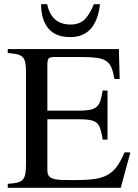

<svg xmlns="http://www.w3.org/2000/svg" viewBox="-20 -896 660 916"><path d="M457 -876Q439 -719 315 -719Q244 -719 210 -761Q176 -803 176 -876H205Q225 -779 317 -779Q357 -779 381.5 -801Q406 -823 428 -876ZM556 0H17V-19Q46 -21 63 -25Q80 -29 89 -39.5Q98 -50 101 -67.5Q104 -85 104 -114V-550Q104 -578 101 -595.5Q98 -613 88.5 -623Q79 -633 62 -637Q45 -641 17 -643V-662H547L551 -519H526Q520 -553 511.5 -573.5Q503 -594 486.5 -605Q470 -616 442.5 -620Q415 -624 372 -624H241Q220 -624 213 -618Q206 -612 206 -588V-368H357Q389 -368 409 -372Q429 -376 441 -386.5Q453 -397 459 -415.5Q465 -434 470 -464H493V-230H470Q465 -261 459 -280.5Q453 -300 441 -310Q429 -320 409 -323.5Q389 -327 357 -327H206V-84Q206 -68 211.5 -59Q217 -50 229 -45Q241 -40 260 -38.5Q279 -37 307 -37H343Q397 -37 433.5 -42.5Q470 -48 495.5 -63Q521 -78 539 -103.5Q557 -129 574 -169H602Z"/></svg>

Font: STIXGeneralUnicodeRegular
Style: Regular
Weight: 400
Designer: MicroPress Inc., with final additions and corrections provided by Coen Hoffman, Elsevier (retired)
Version: Version 1.1.0